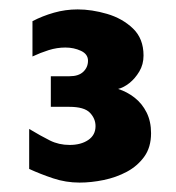

<svg xmlns="http://www.w3.org/2000/svg" viewBox="-20 -846 373 408"><path d="M149 -458Q120 -458 93 -467Q66 -476 42 -487V-572Q67 -557 86 -547.5Q105 -538 128 -538Q152 -538 167.5 -548.5Q183 -559 183 -578Q183 -594 171 -606.5Q159 -619 127 -619H88V-684H128Q147 -684 157 -693.5Q167 -703 167 -717Q167 -731 152 -738Q137 -745 119 -745Q101 -745 83.5 -739.5Q66 -734 49 -726V-801Q70 -812 94.5 -819Q119 -826 145 -826Q175 -826 207.5 -816.5Q240 -807 262.5 -785.5Q285 -764 285 -728Q285 -709 276 -694Q267 -679 255 -669.5Q243 -660 231 -657Q250 -651 266 -638.5Q282 -626 291.5 -607Q301 -588 301 -563Q301 -533 286.5 -513Q272 -493 249.5 -481Q227 -469 200.5 -463.5Q174 -458 149 -458Z"/></svg>

Font: Maven Pro ExtraBold
Style: Regular
Weight: 800
Designer: Joe Prince
Foundry: Joe Prince
Version: Version 2.100